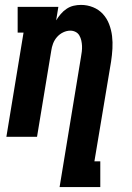

<svg xmlns="http://www.w3.org/2000/svg" viewBox="-20 -558 540 783"><path d="M223 205 310 -324Q312 -335 313.5 -347Q315 -359 314.5 -370.5Q314 -382 311.5 -393Q309 -404 303.5 -413.5Q298 -423 288 -428Q278 -433 267 -433Q252 -433 237.5 -426Q223 -419 212.5 -407Q202 -395 196.5 -380.5Q191 -366 189 -351L131 0H6L76 -425H52V-530H218L209 -475Q217 -488 227.5 -500.5Q238 -513 251.5 -522Q265 -531 280 -534.5Q295 -538 310 -538Q336 -538 359.5 -528.5Q383 -519 399.5 -501Q416 -483 425 -459.5Q434 -436 437 -411Q440 -386 438.5 -359.5Q437 -333 433 -307L365 100H389V205Z"/></svg>

Font: Iosevka Slab Extrabold
Style: Italic
Weight: 800
Italic angle: -9°
Monospace: yes
Designer: Belleve Invis
Foundry: Belleve Invis
Version: Version 11.1.0; ttfautohint (v1.8.3)